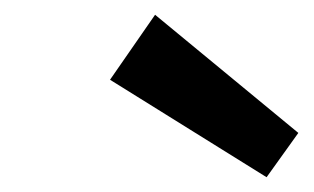

<svg xmlns="http://www.w3.org/2000/svg" viewBox="-20 -849 425 260"><path d="M129 -741 190 -829 384 -669 341 -609Z"/></svg>

Font: Bitter Pro SemiBold
Style: Italic
Weight: 600
Italic angle: -9°
Designer: Sol Matas, and Bitter project Authors
Foundry: Sol Matas
Version: Version 1.010